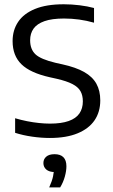

<svg xmlns="http://www.w3.org/2000/svg" viewBox="-20 -622 515 876"><path d="M207.5 7.5Q168.5 7.5 126.8 1.5Q85 -4.5 49 -16V-82.5Q76 -74.5 103.8 -69Q131.5 -63.5 158 -60.8Q184.5 -58 208 -58Q260 -58 293.2 -69.8Q326.5 -81.5 342.2 -104.2Q358 -127 358 -159.5Q358 -187 347.2 -206Q336.5 -225 310.5 -238.5Q284.5 -252 239 -262.5L207.5 -269.5Q118 -289.5 77.8 -328.8Q37.5 -368 37.5 -434.5Q37.5 -484.5 62.8 -522.2Q88 -560 139.8 -581.2Q191.5 -602.5 271 -602.5Q307 -602.5 343.2 -598Q379.5 -593.5 409 -585.5V-518.5Q375.5 -528 341.2 -532.8Q307 -537.5 272 -537.5Q217 -537.5 183 -525.5Q149 -513.5 133.2 -491.5Q117.5 -469.5 117.5 -438.5Q117.5 -397 141.8 -374.2Q166 -351.5 233 -335.5L264.5 -328.5Q326 -315 364 -293.5Q402 -272 419.8 -240Q437.5 -208 437.5 -164Q437.5 -111.5 411.5 -73.2Q385.5 -35 334.2 -13.8Q283 7.5 207.5 7.5ZM204.5 233Q217.5 204 222 182.8Q226.5 161.5 226.5 141L238.5 163H230.5Q204.5 163 191.2 151.5Q178 140 178 122Q178 104 191 92.8Q204 81.5 229 81.5Q255.5 81.5 269.2 95.2Q283 109 283 136.5Q283 157.5 275.8 183.8Q268.5 210 254.5 233Z"/></svg>

Font: Encode Sans SC
Style: Regular
Weight: 400
Version: Version 3.002